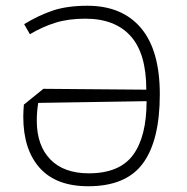

<svg xmlns="http://www.w3.org/2000/svg" viewBox="-20 -642 652 668"><path d="M61 -236Q61 -252 63 -278L131 -333L489 -330Q489 -456 434.5 -516.5Q380 -577 277 -577Q218 -577 173 -563Q128 -549 84 -523L64 -558Q115 -589 164.5 -605.5Q214 -622 284 -622Q405 -622 470.5 -544.5Q536 -467 536 -314Q536 -154 477.5 -74Q419 6 287 6Q175 6 118 -58Q61 -122 61 -236ZM490 -290 113 -284Q108 -254 108 -222Q108 -136 155 -87.5Q202 -39 289 -39Q396 -39 443 -103Q490 -167 490 -290Z"/></svg>

Font: Athiti Light
Style: Regular
Weight: 300
Designer: CadsonDemak Team
Foundry: CadsonDemak
Version: Version 1.033